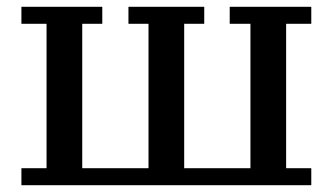

<svg xmlns="http://www.w3.org/2000/svg" viewBox="-20 -545 979 565"><path d="M717 -50V-475H656V-525H896V-475H822V-50H896V0H43V-50H117V-475H43V-525H281V-475H222V-50H417V-475H358V-525H581V-475H522V-50Z"/></svg>

Font: PT Serif Caption
Style: Regular
Weight: 400
Designer: A.Korolkova, O.Umpeleva, V.Yefimov
Foundry: ParaType Ltd
Version: Version 1.000W OFL